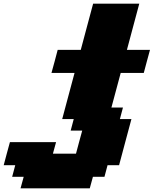

<svg xmlns="http://www.w3.org/2000/svg" viewBox="-20 -895 832 1040"><path d="M91.3 125H466.3L483.4 62.5H545.9L562.5 0H625Q636.2 -42 658.4 -125.2Q680.7 -208.5 691.9 -250H629.4L646 -312.5H583.5L633.8 -500H758.8Q764.2 -520.5 775.4 -562.3Q786.6 -604 792.5 -625H667.5Q678.7 -667 700.9 -750Q723.1 -833 734.4 -875H484.4Q473.1 -833 450.9 -750Q428.7 -667 417.5 -625H292.5Q287.1 -604 275.9 -562.3Q264.6 -520.5 258.8 -500H383.8Q372.6 -458 350.3 -375Q328.1 -292 316.9 -250H379.4L362.8 -187.5H425.3Q419.4 -166.5 408.2 -124.8Q397 -83 391.6 -62.5H266.6L283.7 -125H33.7Q27.8 -104 16.6 -62.5Q5.4 -21 0 0H62.5L45.9 62.5H108.4Z"/></svg>

Font: Faithful 32x
Style: BoldOblique
Weight: 400
Foundry: Faithful Resource Pack
Version: Version 1.0; January 27, 2023